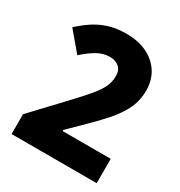

<svg xmlns="http://www.w3.org/2000/svg" viewBox="-171 -844 904 963"><g transform="rotate(30 281.5 -362.0)"><path d="M35 -115 204 -294Q254 -347 284.5 -383.5Q315 -420 329 -449.5Q343 -479 343 -513Q343 -547 322.5 -564.5Q302 -582 269 -582Q233 -582 198.5 -563Q164 -544 123 -507L31 -616Q61 -644 96.5 -668.5Q132 -693 177.5 -708.5Q223 -724 284 -724Q353 -724 404 -699Q455 -674 483 -629.5Q511 -585 511 -526Q511 -468 487.5 -419Q464 -370 421 -321.5Q378 -273 320 -217L249 -147V-141H528V0H35Z"/></g></svg>

Font: Noto Sans Bengali ExtraBold
Style: Regular
Weight: 800
Designer: Jelle Bosma - Monotype Design Team
Foundry: Monotype Imaging Inc.
Version: Version 2.003; ttfautohint (v1.8.4.7-5d5b)